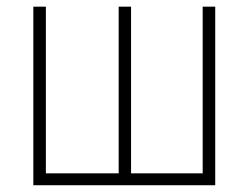

<svg xmlns="http://www.w3.org/2000/svg" viewBox="-20 -548 723 568"><path d="M78.6 -528.3H115.7V-35.2H331.1V-528.3H367.7V-35.2H579.6V-528.3H616.7V0H78.6Z"/></svg>

Font: Roboto Condensed ExtraLight
Style: Regular
Weight: 250
Designer: Christian Robertson
Foundry: Google
Version: Version 3.008; 2023